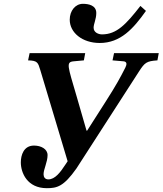

<svg xmlns="http://www.w3.org/2000/svg" viewBox="-20 -970 851 1005"><path d="M345 -867C345 -799 411 -745 502 -745C611 -745 678 -820 744 -913L715 -939C640 -843 591 -790 514 -790C497 -790 470 -799 470 -825C470 -845 484 -870 484 -902C484 -942 444 -950 414 -950C374 -950 345 -913 345 -867ZM89 -120C89 -66 122 15 225 15C278 15 313 7 380 -88L707 -595C738 -643 747 -650 804 -654L811 -692H577L569 -654L627 -649C646 -647 644 -632 636 -616C610 -565 590 -527 533 -438L436 -286H433L381 -466C335 -624 324 -645 365 -649L419 -654L426 -692H135L127 -654C177 -653 179 -642 191 -603L334 -126L322 -108C296 -68 268 -31 233 -31C215 -31 208 -44 208 -58C208 -84 229 -122 229 -158C229 -190 195 -208 158 -208C104 -208 89 -158 89 -120Z"/></svg>

Font: Heuristica
Style: Bold Italic
Weight: 700
Italic angle: -13°
Version: Version 1.0.1